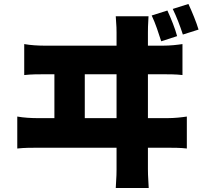

<svg xmlns="http://www.w3.org/2000/svg" viewBox="-20 -880 1040 967"><path d="M980 -731C969 -768 948 -819 929 -860L850 -835C870 -794 887 -749 901 -706ZM872 -698C862 -736 842 -786 823 -827L744 -802C764 -760 778 -715 792 -672ZM407 -285V-506H567V-285ZM725 -285V-506H800C824 -506 869 -506 899 -502V-658C872 -654 838 -650 800 -650H725V-716C725 -730 725 -752 728 -798H563C567 -746 567 -730 567 -716V-650H207C174 -650 135 -652 102 -658V-502C137 -506 175 -506 207 -506H254V-285H171C139 -285 100 -287 67 -293V-132C102 -136 140 -136 171 -136H567V-26C567 -16 567 9 563 67H729C725 7 725 -20 725 -28V-136H822C847 -136 892 -136 921 -132V-293C895 -289 860 -285 822 -285Z"/></svg>

Font: Noto Sans CJK KR Black
Style: Regular
Weight: 900
Designer: Ryoko NISHIZUKA (kana & ideographs); Paul D. Hunt (Latin, Greek & Cyrillic); Wenlong ZHANG (bopomofo); Sandoll Communica
Foundry: Adobe Systems Incorporated
Version: Version 1.004;PS 1.004;hotconv 1.0.82;makeotf.lib2.5.63406